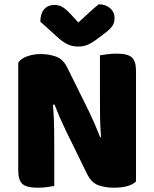

<svg xmlns="http://www.w3.org/2000/svg" viewBox="-20 -867 719 895"><path d="M614 -21Q600 -7 573.5 0.5Q547 8 510 8Q473 8 440 -3Q407 -14 386 -56L287 -258Q272 -289 260 -316.5Q248 -344 234 -380L227 -378Q232 -315 232.5 -261.5Q233 -208 233 -159V0Q222 2 200 5Q178 8 155 8Q104 8 84.5 -9.5Q65 -27 65 -72V-575Q79 -595 108 -605Q137 -615 170 -615Q207 -615 240.5 -603.5Q274 -592 294 -551L394 -349Q409 -318 421 -290.5Q433 -263 447 -227L451 -228Q447 -276 446.5 -318.5Q446 -361 446 -400V-609Q457 -611 479 -614Q501 -617 524 -617Q575 -617 594.5 -599.5Q614 -582 614 -537ZM345 -762Q370 -785 394 -807Q418 -829 440 -847Q472 -847 493 -829Q514 -811 514 -783Q514 -762 504 -746.5Q494 -731 466 -710L438 -689Q409 -667 389 -658.5Q369 -650 345 -650Q315 -650 293 -661.5Q271 -673 251 -691L168 -766Q168 -803 185.5 -823.5Q203 -844 235 -844Q255 -844 272.5 -833.5Q290 -823 318 -792Z"/></svg>

Font: Baloo 2 ExtraBold
Style: Regular
Weight: 800
Designer: Sarang Kulkarni and Ek Type
Foundry: Ek Type
Version: Version 1.640;hotconv 1.0.111;makeotfexe 2.5.65597; ttfautoh